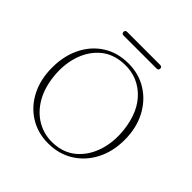

<svg xmlns="http://www.w3.org/2000/svg" viewBox="-148 -631 753 753"><g transform="rotate(45 228.5 -254.0)"><path d="M228.5 -435Q286 -435 331.5 -406.5Q377 -378 403.2 -327.8Q429.5 -277.5 429.5 -212Q429.5 -146.5 403.2 -96.5Q377 -46.5 331.2 -18.2Q285.5 10 227 10Q169 10 124 -18Q79 -46 53.2 -96Q27.5 -146 27.5 -211.5Q27.5 -277 52.8 -327.5Q78 -378 123.2 -406.5Q168.5 -435 228.5 -435ZM256.5 -6Q305.5 -12 339.8 -44.2Q374 -76.5 389.8 -126.2Q405.5 -176 399.5 -235.5Q389 -331.5 334 -380.5Q279 -429.5 200 -420Q149 -413.5 114.8 -380.8Q80.5 -348 65.5 -298Q50.5 -248 57 -190Q64 -127.5 92 -84Q120 -40.5 162.8 -20Q205.5 0.5 256.5 -6ZM126.5 -508.5Q126.5 -518.5 137.5 -518.5H319.5Q330.5 -518.5 330.5 -508.5Q330.5 -498.5 319.5 -498.5H137.5Q126.5 -498.5 126.5 -508.5Z"/></g></svg>

Font: Fraunces 144pt S050 Thin
Style: Regular
Weight: 100
Version: Version 1.000; ttfautohint (v1.8.3)